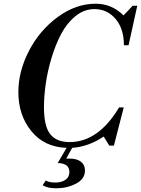

<svg xmlns="http://www.w3.org/2000/svg" viewBox="-20 -785 760 1035"><path d="M355 -19Q510 -19 622 -206H647L594 0H569L539 -49Q457 6 369 12L337 70H356Q395 70 416.5 87Q438 104 438 134Q438 180 389.5 205Q341 230 284 230Q234 230 210 213L227 188Q242 199 280 199Q311 199 332.5 184.5Q354 170 354 142Q354 95 291 94L339 12Q219 8 149 -78Q79 -164 79 -288Q79 -401 136.5 -511.5Q194 -622 291.5 -693.5Q389 -765 496 -765Q582 -765 646 -702L695 -754H720L673 -541H648Q648 -630 603 -683Q558 -736 489 -736Q434 -736 387.5 -698.5Q341 -661 310 -602.5Q279 -544 257.5 -472Q236 -400 226.5 -332.5Q217 -265 217 -207Q217 -104 251 -61.5Q285 -19 355 -19Z"/></svg>

Font: Libre Bodoni
Style: Italic
Weight: 400
Italic angle: -13°
Designer: Pablo Impallari, Rodrigo Fuenzalida
Foundry: Pablo Impallari, Rodrigo Fuenzalida
Version: Version 1.001